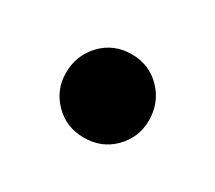

<svg xmlns="http://www.w3.org/2000/svg" viewBox="-53 -259 409 365"><g transform="rotate(30 152.0 -76.5)"><path d="M152 15Q113 15 87 -11.5Q61 -38 61 -75Q61 -114 87 -141Q113 -168 152 -168Q191 -168 217 -141Q243 -114 243 -75Q243 -38 217 -11.5Q191 15 152 15Z"/></g></svg>

Font: Source Serif 4 18pt
Style: Bold
Weight: 700
Designer: Frank Grießhammer
Foundry: Adobe Systems Incorporated
Version: Version 4.004;hotconv 1.0.116;makeotfexe 2.5.65601